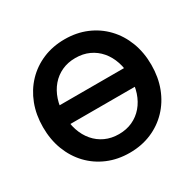

<svg xmlns="http://www.w3.org/2000/svg" viewBox="-161 -909 1110 1095"><g transform="rotate(-30 393.5 -361.5)"><path d="M684.1 -299.8V-422.9H101.1V-299.8ZM175.8 -361.3Q175.8 -416.3 191 -462Q206.3 -507.8 235 -541.4Q263.7 -575 303.7 -593.4Q343.8 -611.8 393.3 -611.8Q442.9 -611.8 482.9 -593.4Q522.9 -575 551.6 -541.4Q580.3 -507.8 595.6 -462Q610.8 -416.3 610.8 -361.3Q610.8 -306.4 595.6 -260.6Q580.3 -214.8 551.6 -181.3Q522.9 -147.7 482.9 -129.3Q442.9 -110.8 393.3 -110.8Q343.8 -110.8 303.7 -129.3Q263.7 -147.7 235 -181.3Q206.3 -214.8 191 -260.6Q175.8 -306.4 175.8 -361.3ZM36.6 -361.3Q36.6 -279.8 62.7 -211.5Q88.9 -143.3 136.7 -93.1Q184.6 -43 249.9 -15.4Q315.2 12.2 393.3 12.2Q471.7 12.2 536.9 -15.4Q602.1 -43 649.9 -93.1Q697.8 -143.3 723.9 -211.5Q750 -279.8 750 -361.3Q750 -442.9 723.9 -511.1Q697.8 -579.3 649.9 -629.5Q602.1 -679.7 536.9 -707.3Q471.7 -734.9 393.3 -734.9Q315.2 -734.9 249.9 -707.3Q184.6 -679.7 136.7 -629.5Q88.9 -579.3 62.7 -511.1Q36.6 -442.9 36.6 -361.3Z"/></g></svg>

Font: Giphurs
Style: Regular
Weight: 400
Version: Version 2.010